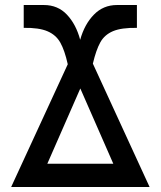

<svg xmlns="http://www.w3.org/2000/svg" viewBox="-20 -745 640 765"><path d="M74.5 -634V-725H155Q210.5 -725 246.8 -686.5Q283 -648 299.5 -586.5Q316.5 -648 354 -686.5Q391.5 -725 446 -725H525.5V-634Q464 -635 430.2 -620.8Q396.5 -606.5 379.8 -576.5Q363 -546.5 350 -491.5L576 0H24.5L250 -489Q237.5 -545 220.2 -575.5Q203 -606 169 -620.5Q135 -635 74.5 -634ZM431.5 -92.5 300 -392.5 168.5 -92.5Z"/></svg>

Font: JuliaMono SemiBold
Style: Regular
Weight: 600
Monospace: yes
Designer: cormullion
Foundry: corm
Version: Version 0.055; ttfautohint (v1.8.4)